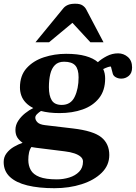

<svg xmlns="http://www.w3.org/2000/svg" viewBox="-21 -781 722 1020"><path d="M268.1 218.8Q184.6 218.8 124 203.9Q63.5 189 31 158.2Q-1.5 127.4 -1.5 79.6Q-1.5 53.2 13.9 33Q29.3 12.7 52.7 -1Q76.2 -14.6 99.1 -22.5Q80.6 -35.2 70.8 -51Q61 -66.9 61 -90.8Q61 -116.7 75.7 -139.2Q90.3 -161.6 112.3 -179.2Q134.3 -196.8 155.8 -207Q131.3 -219.2 115.5 -236.1Q99.6 -252.9 92.3 -273.4Q85 -293.9 85 -316.4Q85 -379.9 120.6 -419.2Q156.2 -458.5 212.4 -476.8Q268.6 -495.1 330.1 -495.1Q391.6 -495.1 433.3 -483.4Q475.1 -471.7 499 -450.7Q517.6 -467.8 546.1 -482.7Q574.7 -497.6 606.4 -497.6Q635.7 -497.6 658.2 -478.3Q680.7 -459 680.7 -422.4Q680.7 -392.6 663.1 -377.9Q645.5 -363.3 623.5 -363.3Q607.4 -363.3 594.5 -370.4Q581.5 -377.4 578.1 -389.6Q575.7 -398.9 573.2 -408.2Q570.8 -417.5 568.4 -426.8Q564.9 -428.7 553 -424.8Q541 -420.9 527.3 -414.1Q532.7 -402.3 535.2 -389.9Q537.6 -377.4 537.6 -363.8Q537.6 -300.3 505.1 -259.5Q472.7 -218.8 418 -199.5Q363.3 -180.2 295.4 -180.2Q266.6 -180.2 241.9 -183.1Q217.3 -186 196.8 -191.4Q185.1 -184.1 175.8 -174.8Q166.5 -165.5 166.5 -156.2Q166.5 -143.1 178 -131.3Q189.5 -119.6 217.8 -116.2L366.7 -98.6Q474.6 -85.9 517.1 -51.8Q559.6 -17.6 559.6 42.5Q559.6 97.2 519.5 136.7Q479.5 176.3 413.3 197.5Q347.2 218.8 268.1 218.8ZM307.1 -223.6Q355 -223.6 375.7 -266.6Q396.5 -309.6 396.5 -370.1Q396.5 -413.6 378.7 -433.3Q360.8 -453.1 319.3 -453.1Q288.6 -453.1 271 -435.5Q253.4 -418 246.1 -387.5Q238.8 -356.9 238.8 -317.9Q238.8 -272.9 253.9 -248.3Q269 -223.6 307.1 -223.6ZM280.8 171.9Q314.9 171.9 346.9 162.1Q378.9 152.3 399.4 131.3Q419.9 110.4 419.9 77.1Q419.9 62.5 407.7 51.8Q395.5 41 373.8 33.7Q352.1 26.4 322.3 22.9L169.9 3.9Q163.6 2.9 157.5 2Q151.4 1 146 0Q137.2 11.7 133.3 29.3Q129.4 46.9 129.4 68.8Q129.4 99.1 142.6 122.6Q155.8 146 188.7 158.9Q221.7 171.9 280.8 171.9ZM167.5 -556.6 314.9 -736.3Q323.7 -747.6 338.9 -754.4Q354 -761.2 378.9 -761.2Q404.3 -761.2 417.2 -752.4Q430.2 -743.7 436.5 -731.9L528.8 -556.6H459L363.8 -659.7L239.7 -556.6Z"/></svg>

Font: Gelasio
Style: Bold Italic
Weight: 700
Italic angle: -8.5°
Designer: Eben Sorkin
Foundry: Eben Sorkin
Version: Version 1.008